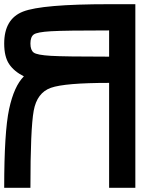

<svg xmlns="http://www.w3.org/2000/svg" viewBox="-20 -895 790 915"><path d="M0 -687.5Q0 -804.7 89.8 -839.8Q179.7 -875 500 -875H625V0H500V-500Q289.1 -500 222.7 -476.6Q156.2 -453.1 140.6 -367.2Q125 -281.2 125 0H0Q0 -265.6 23.4 -375Q46.9 -484.4 93.8 -531.2Q46.9 -554.7 23.4 -589.8Q0 -625 0 -687.5ZM500 -750Q289.1 -750 222.7 -746.1Q156.2 -742.2 140.6 -730.5Q125 -718.8 125 -687.5Q125 -656.2 140.6 -644.5Q156.2 -632.8 222.7 -628.9Q289.1 -625 500 -625Z"/></svg>

Font: CraftyPE
Style: Regular
Weight: 400
Designer: Erek Butcher
Foundry: Haunted Coop
Version: Version 0.018;April 4, 2024;FontCreator 15.0.0.2962 64-bit